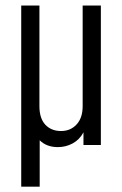

<svg xmlns="http://www.w3.org/2000/svg" viewBox="-20 -537 452 711"><path d="M58.6 -516.6H126V-143.6Q126 -98.6 147.9 -75.2Q169.9 -51.8 206.1 -51.8Q241.2 -51.8 263.7 -76.2Q286.1 -100.6 286.1 -143.6V-516.6H353.5V0H289.1V-46.9Q274.4 -19.5 249 -5.9Q223.6 7.8 194.3 7.8Q152.3 7.8 127 -17.6V154.3H58.6Z"/></svg>

Font: Altinn-DIN Condensed
Style: Regular
Weight: 400
Width: 3
Designer: Charles Nix
Foundry: Altinn
Version: Version 2.00